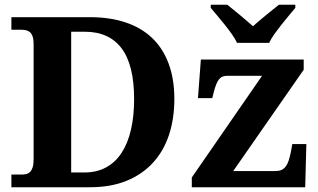

<svg xmlns="http://www.w3.org/2000/svg" viewBox="-20 -786 1336 806"><path d="M711.9 -370.1Q711.9 -288.1 689.5 -220Q667 -151.9 622.3 -103Q577.6 -54.2 511.5 -27.1Q445.3 0 357.9 0H27.8V-53.2H69.8Q81.1 -53.2 90.3 -55.4Q99.6 -57.6 106.4 -64.5Q113.3 -71.3 117.2 -84Q121.1 -96.7 121.1 -118.2V-600.1Q121.1 -620.1 117.2 -632.1Q113.3 -644 106.2 -650.4Q99.1 -656.7 89.8 -658.9Q80.6 -661.1 69.8 -661.1H27.8V-713.9H357.9Q440.9 -713.9 506.6 -692.1Q572.3 -670.4 617.9 -627.2Q663.6 -584 687.7 -519.5Q711.9 -455.1 711.9 -370.1ZM543 -370.1Q543 -513.2 490.5 -583Q438 -652.8 335.9 -652.8H278.8V-62H335Q386.2 -62 425.3 -83.3Q464.4 -104.5 490.5 -144.5Q516.6 -184.6 529.8 -241.5Q543 -298.3 543 -370.1ZM1135.3 -67.9Q1150.4 -67.9 1160.9 -72.3Q1171.4 -76.7 1179 -86.4Q1186.5 -96.2 1191.7 -111.6Q1196.8 -127 1201.2 -148.9L1207 -181.2H1266.1L1261.2 0H785.2V-41L1080.1 -467.8H934.1Q922.9 -467.8 914.6 -464.6Q906.2 -461.4 899.7 -453.4Q893.1 -445.3 887.7 -431.9Q882.3 -418.5 877 -397.9L871.1 -374H811L823.2 -536.1H1254.9V-493.2L959 -67.9ZM864.7 -766.1H934.1Q944.3 -757.8 958.3 -746.6Q972.2 -735.4 987.1 -722.9Q1002 -710.4 1016.4 -698.2Q1030.8 -686 1042 -675.8Q1053.2 -686 1067.6 -698.2Q1082 -710.4 1097.2 -722.9Q1112.3 -735.4 1126.5 -746.6Q1140.6 -757.8 1150.9 -766.1H1219.7V-752.9Q1208 -738.8 1192.4 -720.2Q1176.8 -701.7 1161.1 -681.9Q1145.5 -662.1 1131.6 -642.6Q1117.7 -623 1109.9 -606H975.1Q967.3 -623 953.4 -642.6Q939.5 -662.1 923.8 -681.9Q908.2 -701.7 892.3 -720.2Q876.5 -738.8 864.7 -752.9Z"/></svg>

Font: Droid Serif
Style: Bold
Weight: 700
Designer: Monotype Design team
Foundry: Monotype Imaging Inc.
Version: Version 1.03